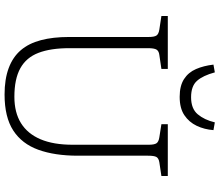

<svg xmlns="http://www.w3.org/2000/svg" viewBox="-80 -867 961 841"><g transform="rotate(90 400.5 -446.5)"><path d="M394 14Q327 14 278.5 -4Q230 -22 200 -57Q170 -92 156 -145Q142 -198 142 -268V-617Q142 -642 135.5 -651.5Q129 -661 109 -664L50 -673V-701H282V-673L221 -664Q204 -662 197.5 -652Q191 -642 191 -614V-270Q191 -188 211.5 -134.5Q232 -81 279 -55Q326 -29 404 -29Q473 -29 519.5 -58Q566 -87 590 -143.5Q614 -200 614 -284V-617Q614 -642 607.5 -651.5Q601 -661 581 -664L524 -673V-701H751V-673L691 -664Q673 -661 667.5 -651Q662 -641 662 -614V-307Q662 -206 636 -134Q610 -62 551.5 -24Q493 14 394 14ZM404 -753Q356 -753 326.5 -772Q297 -791 282.5 -824.5Q268 -858 263 -901L297 -907Q311 -855 334 -829Q357 -803 406 -803Q456 -803 480.5 -832Q505 -861 516 -907L550 -901Q547 -861 531 -827.5Q515 -794 484.5 -773.5Q454 -753 404 -753Z"/></g></svg>

Font: Literata ExtraLight
Style: Regular
Weight: 250
Designer: Latin by Veronika Burian and Jose Scaglione. Greek by Irene Vlachou. Cyrillic by Vera Evstafieva.
Foundry: TypeTogether
Version: Version 3.103;gftools[0.9.29]